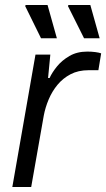

<svg xmlns="http://www.w3.org/2000/svg" viewBox="-20 -743 422 763"><path d="M29 0 121 -526H180L171 -433H177Q187 -455 206.5 -479Q226 -503 256 -520.5Q286 -538 327 -538Q344 -538 359 -536Q374 -534 382 -531L371 -464H332Q291 -464 260.5 -448Q230 -432 208.5 -406Q187 -380 173.5 -348Q160 -316 154 -284L104 0ZM314 -591 250 -719 252 -723H339L376 -591ZM143 -591 80 -719 82 -723H169L206 -591Z"/></svg>

Font: Archivo SemiExpanded Light
Style: Italic
Weight: 300
Width: 6
Italic angle: -10°
Designer: Hector Gatti
Foundry: Omnibus-Type
Version: Version 2.001